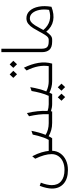

<svg xmlns="http://www.w3.org/2000/svg" viewBox="874 -1654 1010 2798"><g transform="rotate(-90 1379.0 -255.0)"><path d="M301 230Q172 230 101 167Q30 104 30 -3Q30 -37 40 -84Q50 -131 70 -181L116 -165Q98 -119 89 -77.5Q80 -36 80 -5Q80 83 138 131.5Q196 180 303 180Q370 180 422 156.5Q474 133 503 90.5Q532 48 532 -8Q532 -108 465 -247L501 -290Q541 -213 558 -153Q575 -93 579 -50H739Q757 -80 772 -121Q787 -162 798.5 -205Q810 -248 817 -283L872 -302Q863 -255 848 -200Q833 -145 813 -95Q886 -50 983 -50H1114Q1117 -125 1108.5 -195.5Q1100 -266 1084 -337L1131 -368Q1149 -288 1157 -212.5Q1165 -137 1161 -67Q1186 -58 1211.5 -54Q1237 -50 1258 -50H1264V0H1262Q1212 0 1156 -18Q1155 -9 1154 0H987Q930 0 882 -13.5Q834 -27 793 -51Q779 -22 763 0H581Q578 69 541.5 120.5Q505 172 443 201Q381 230 301 230Z M1264 -50H1381Q1406 -104 1423.5 -169.5Q1441 -235 1452 -300L1508 -319Q1485 -183 1446 -85Q1481 -67 1519.5 -58.5Q1558 -50 1590 -50H1596V0H1594Q1549 0 1507 -10.5Q1465 -21 1428 -40Q1418 -20 1408 0H1264Q1234 0 1234 -25Q1234 -50 1264 -50ZM1363 189 1310 136 1360 82 1413 136ZM1509 189 1456 136 1506 82 1559 136Z M1596 -50H1814Q1838 -197 1751 -372L1791 -412Q1844 -305 1861.5 -201Q1879 -97 1851 0H1596Q1566 0 1566 -25Q1566 -50 1596 -50ZM1696 -512 1643 -566 1693 -619 1746 -566ZM1842 -512 1789 -566 1839 -619 1892 -566Z M2171 0Q2089 0 2053.5 -39Q2018 -78 2018 -149V-740H2068V-153Q2068 -99 2090.5 -74.5Q2113 -50 2175 -50H2194V0Z M2194 -50H2200Q2233 -50 2261 -91.5Q2289 -133 2320 -192Q2342 -233 2368 -275.5Q2394 -318 2429 -346.5Q2464 -375 2512 -375Q2577 -375 2621 -326.5Q2665 -278 2681 -195.5Q2697 -113 2679 -10Q2570 32 2477.5 14.5Q2385 -3 2316 -86Q2292 -50 2264.5 -25Q2237 0 2204 0H2194Q2164 0 2164 -25Q2164 -50 2194 -50ZM2364 -171Q2358 -160 2352.5 -149.5Q2347 -139 2341 -128Q2399 -59 2473.5 -38Q2548 -17 2634 -45Q2646 -123 2633 -186.5Q2620 -250 2588 -287.5Q2556 -325 2511 -325Q2480 -325 2455.5 -305Q2431 -285 2409 -250Q2387 -215 2364 -171Z"/></g></svg>

Font: Readex Pro ExtraLight
Style: Regular
Weight: 200
Designer: Bonnie Shaver-Troup, Thomas Jockin
Foundry: Lexend
Version: Version 1.203; ttfautohint (v1.8.3)